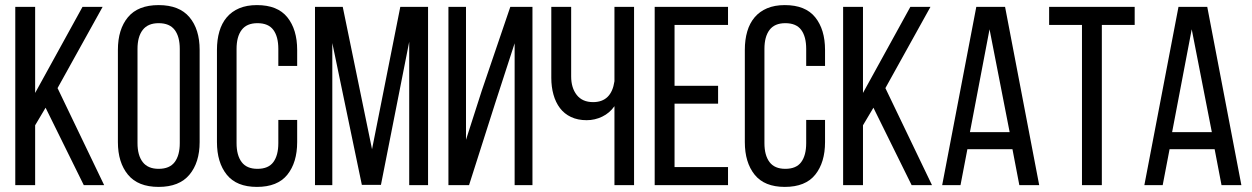

<svg xmlns="http://www.w3.org/2000/svg" viewBox="-20 -727 4916 754"><path d="M159 -304 118 -235V0H40V-700H118V-362L304 -700H383L206 -381L389 0H309Z M443 -531Q443 -612 482.5 -659.5Q522 -707 603 -707Q684 -707 724 -659.5Q764 -612 764 -531V-169Q764 -89 724 -41Q684 7 603 7Q522 7 482.5 -41Q443 -89 443 -169ZM520 -165Q520 -117 540.5 -90.5Q561 -64 603 -64Q646 -64 666 -90.5Q686 -117 686 -165V-535Q686 -583 666 -609.5Q646 -636 603 -636Q561 -636 540.5 -609.5Q520 -583 520 -535Z M989 -707Q1070 -707 1108.5 -659Q1147 -611 1147 -531V-468H1073V-535Q1073 -583 1053.5 -609.5Q1034 -636 991 -636Q949 -636 929 -609.5Q909 -583 909 -535V-165Q909 -117 929 -90.5Q949 -64 991 -64Q1034 -64 1053.5 -90.5Q1073 -117 1073 -165V-256H1147V-169Q1147 -89 1108.5 -41Q1070 7 989 7Q909 7 870.5 -41Q832 -89 832 -169V-531Q832 -571 841.5 -603.5Q851 -636 870.5 -659Q890 -682 919.5 -694.5Q949 -707 989 -707Z M1476 -1H1401L1285 -558V0H1217V-700H1326L1441 -141L1552 -700H1661V0H1587V-563Z M1925 -323 1822 0H1741V-700H1810V-178L1872 -371L1984 -700H2071V0H2001V-557Z M2393 -310Q2374 -283 2345 -269Q2316 -255 2284 -255Q2249 -255 2222.5 -267.5Q2196 -280 2179 -302.5Q2162 -325 2153.5 -355.5Q2145 -386 2145 -421V-700H2223V-427Q2223 -382 2245 -354Q2267 -326 2309 -326Q2381 -326 2393 -408V-700H2470V0H2393Z M2800 -390V-320H2629V-71H2839V0H2551V-700H2839V-629H2629V-390Z M3062 -707Q3143 -707 3181.5 -659Q3220 -611 3220 -531V-468H3146V-535Q3146 -583 3126.5 -609.5Q3107 -636 3064 -636Q3022 -636 3002 -609.5Q2982 -583 2982 -535V-165Q2982 -117 3002 -90.5Q3022 -64 3064 -64Q3107 -64 3126.5 -90.5Q3146 -117 3146 -165V-256H3220V-169Q3220 -89 3181.5 -41Q3143 7 3062 7Q2982 7 2943.5 -41Q2905 -89 2905 -169V-531Q2905 -571 2914.5 -603.5Q2924 -636 2943.5 -659Q2963 -682 2992.5 -694.5Q3022 -707 3062 -707Z M3410 -304 3369 -235V0H3291V-700H3369V-362L3555 -700H3634L3457 -381L3640 0H3560Z M3779 -141 3752 0H3680L3814 -700H3927L4061 0H3983L3956 -141ZM3789 -208H3945L3866 -612Z M4229 0V-629H4100V-700H4436V-629H4307V0Z M4573 -141 4546 0H4474L4608 -700H4721L4855 0H4777L4750 -141ZM4583 -208H4739L4660 -612Z"/></svg>

Font: Bebas Neue Regular
Style: Regular
Weight: 400
Designer: Ryoichi Tsunekawa & LGV (GE)
Foundry: Free Software Foundation, Inc.
Version: Version 1.003 August 13, 2016